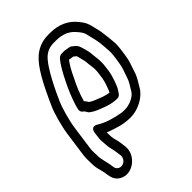

<svg xmlns="http://www.w3.org/2000/svg" viewBox="-239 -666 1003 1003"><g transform="rotate(-45 262.5 -164.0)"><path d="M344 -443 313 -448H310H292C284 -448 275 -443 270 -438C246 -411 225 -372 203 -327C185 -291 169 -253 156 -213C152 -201 149 -189 147 -178C146 -169 150 -160 156 -156C160 -154 166 -148 172 -136C173 -133 176 -131 178 -129L186 -123C202 -111 232 -100 253 -92L268 -87C289 -80 311 -76 333 -76C352 -76 359 -95 368 -108C380 -127 398 -180 402 -207L406 -237C409 -260 409 -282 406 -304C401 -341 404 -343 396 -371C389 -396 386 -415 367 -429C355 -437 355 -441 344 -443ZM324 -394C327 -392 339 -384 340 -379C342 -371 344 -361 347 -351C354 -325 351 -325 356 -290C359 -272 359 -255 356 -237L352 -207C350 -197 347 -182 340 -163C332 -139 328 -132 325 -127C315 -128 302 -131 290 -135L276 -140C257 -148 231 -156 215 -168C211 -175 206 -183 199 -190C211 -233 228 -274 247 -310C247 -310 248 -311 248 -312C265 -349 280 -376 297 -398H300ZM320 -7C305 -7 295 -8 291 -9C240 -19 202 -29 163 -53C163 -53 129 -78 122 -31L117 7V15C120 46 118 64 126 92C130 106 132 128 135 146C138 177 104 200 79 184C67 177 66 168 64 154C62 131 48 90 48 66C48 44 45 28 48 8L67 -128C74 -178 96 -249 107 -275C159 -393 203 -465 231 -490C251 -508 274 -517 304 -517H320C370 -517 405 -501 432 -467C446 -451 453 -438 455 -429C464 -391 474 -359 476 -317C477 -298 481 -273 477 -248L472 -212C464 -160 460 -163 447 -121C437 -89 424 -76 411 -52C396 -25 351 -7 320 -7ZM454 -33C468 -58 485 -80 495 -113C507 -154 515 -162 522 -212L527 -248C529 -265 530 -280 529 -295C526 -326 524 -349 520 -377C517 -399 509 -423 504 -446C499 -465 490 -481 473 -501C439 -544 389 -567 327 -567H312C271 -567 233 -554 201 -526C157 -488 114 -410 61 -290C46 -257 25 -184 17 -128L-2 8C-5 32 -3 48 -3 72C-3 89 0 107 6 126C18 170 11 204 47 227C109 267 192 203 185 133C183 113 180 90 175 72C167 46 169 38 168 10C171 11 177 14 181 15C223 29 256 43 313 43C366 43 429 11 454 -33Z"/></g></svg>

Font: AppleStorm
Style: XbdOutIta
Weight: 800
Foundry: Cannot Into Space Fonts
Version: Version 1.01